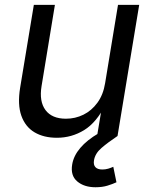

<svg xmlns="http://www.w3.org/2000/svg" viewBox="-20 -561 624 792"><path d="M214.8 7.3Q160.6 7.3 122.6 -15.1Q84.5 -37.6 68.1 -83.5Q51.8 -129.4 63 -198.7L119.6 -541H206.5L151.4 -205.6Q141.1 -142.6 167.7 -106.9Q194.3 -71.3 252 -71.3Q290.5 -71.3 324.2 -87.9Q357.9 -104.5 381.8 -137.2Q405.8 -169.9 413.6 -217.8L466.8 -541H554.2L464.8 0H380.4L402.3 -130.9H416Q378.4 -55.7 326.9 -24.2Q275.4 7.3 214.8 7.3ZM374 211.4Q327.1 211.4 298.6 187.3Q270 163.1 277.8 117.2Q283.7 81.5 311.3 49.1Q338.9 16.6 386.7 -11.2L464.8 0Q425.3 26.4 398.7 49.3Q372.1 72.3 367.7 100.6Q364.7 118.7 373.5 128.4Q382.3 138.2 402.3 138.2Q414.6 138.2 426.3 134.8Q438 131.3 447.3 127L460.4 190.9Q444.8 198.2 423.3 204.8Q401.9 211.4 374 211.4Z"/></svg>

Font: Inter 17pt
Style: Italic
Weight: 400
Italic angle: -9.3988°
Version: Version 4.001;git-66647c0bb